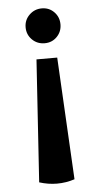

<svg xmlns="http://www.w3.org/2000/svg" viewBox="-53 -564 419 812"><g transform="rotate(-5 156.0 -158.0)"><path d="M229 -456Q229 -425 208 -403.5Q187 -382 156 -382Q124 -382 102.5 -403.5Q81 -425 81 -456Q81 -487 103 -508.5Q125 -530 156 -530Q187 -530 208 -508.5Q229 -487 229 -456ZM156 214Q195 214 231 202L203 -317H115L81 202Q119 214 156 214Z"/></g></svg>

Font: Arima Madurai Black
Style: Regular
Weight: 900
Designer: Joana Correia and Natanael Gama
Foundry: NDISCOVER
Version: Version 1.019